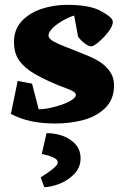

<svg xmlns="http://www.w3.org/2000/svg" viewBox="-20 -496 518 790"><path d="M189.5 -372.6Q184.1 -365.7 181.9 -360.8Q179.7 -356 179.7 -349.6Q179.7 -341.3 189.5 -333Q199.2 -324.7 222.7 -314.5Q242.2 -305.7 279.8 -291.5Q321.8 -274.9 343.8 -265.6Q365.7 -256.3 383.3 -246.1Q412.6 -229 430.9 -203.6Q449.2 -178.2 449.2 -145Q449.2 -87.4 413.6 -52.2Q377.9 -17.1 323.5 -2.4Q269 12.2 208.5 12.2Q155.3 12.2 110.6 3.2Q65.9 -5.9 24.9 -27.3L52.7 -163.1L111.8 -151.9L139.2 -46.4Q170.4 -46.4 214.8 -59.1Q259.3 -71.8 279.8 -87.9Q292 -96.7 292 -105.5Q292 -113.3 282.7 -119.1Q273.4 -125 252 -132.8Q221.7 -143.6 185.5 -159.9Q149.4 -176.3 120.1 -193.4Q82 -215.8 59.8 -245.8Q37.6 -275.9 37.6 -323.7Q37.6 -375 69.6 -409.2Q101.6 -443.4 151.6 -459.7Q201.7 -476.1 256.8 -476.1Q338.4 -476.1 383.8 -456.1Q404.3 -446.8 424.3 -432.6Q444.3 -418.5 444.3 -406.2Q444.3 -389.6 426.5 -366Q408.7 -342.3 386.7 -323.7Q364.7 -305.2 356 -305.2Q344.2 -305.2 327.1 -318.6Q310.1 -332 301.3 -345.2L285.2 -432.1Q262.7 -425.8 232.9 -408Q203.1 -390.1 189.5 -372.6ZM278.3 85.9Q295.4 100.1 303.5 116.9Q311.5 133.8 311.5 155.8Q311.5 192.4 286.1 219.2Q260.7 246.1 225.3 260Q189.9 273.9 162.1 273.9L147.5 233.9Q179.2 213.4 193.8 201.9Q208.5 190.4 213.1 183.8Q217.8 177.2 217.3 169.9Q216.8 160.2 199.5 151.9Q182.1 143.6 151.9 137.7L171.4 51.8Q201.2 51.8 229.2 60.1Q257.3 68.4 278.3 85.9Z"/></svg>

Font: Vesper Libre Heavy
Style: Regular
Weight: 900
Designer: Robert Keller & Kimya Gandhi
Foundry: Mota Italic
Version: Version 1.058